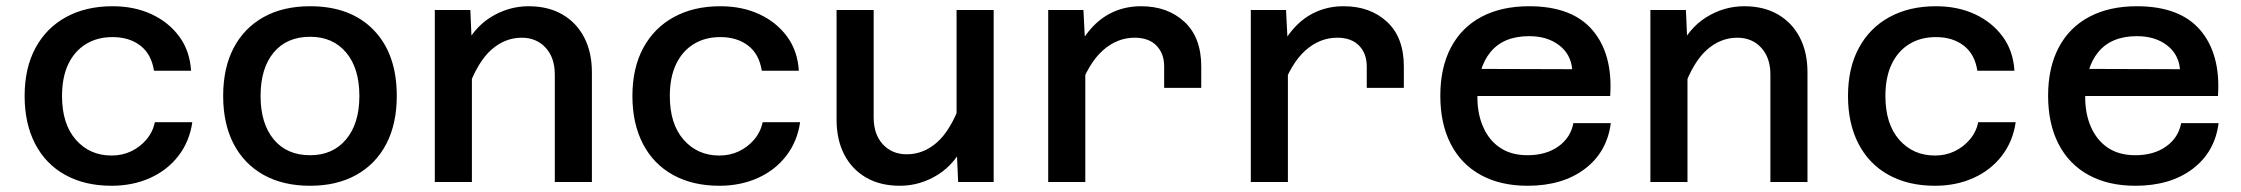

<svg xmlns="http://www.w3.org/2000/svg" viewBox="-20 -584 7190 616"><path d="M338 12Q252 12 189 -23Q126 -58 92.5 -123Q59 -188 59 -276Q59 -366 94 -430.5Q129 -495 192.5 -529.5Q256 -564 341 -564Q411 -564 466 -538.5Q521 -513 555 -467Q589 -421 593 -357H474Q466 -410 430.5 -437.5Q395 -465 341 -465Q292 -465 255.5 -442.5Q219 -420 199 -378Q179 -336 179 -276Q179 -186 223.5 -135.5Q268 -85 338 -85Q372 -85 400.5 -98.5Q429 -112 449.5 -136Q470 -160 477 -192H597Q588 -130 552.5 -84Q517 -38 461.5 -13Q406 12 338 12Z M975 12Q888 12 825.5 -23Q763 -58 729.5 -122.5Q696 -187 696 -276Q696 -366 729.5 -430Q763 -494 825.5 -529Q888 -564 975 -564Q1105 -564 1179 -487.5Q1253 -411 1253 -276Q1253 -187 1219.5 -122.5Q1186 -58 1123.5 -23Q1061 12 975 12ZM975 -86Q1048 -86 1090.5 -137Q1133 -188 1133 -276Q1133 -365 1090.5 -415.5Q1048 -466 975 -466Q900 -466 858 -415.5Q816 -365 816 -276Q816 -188 858 -137Q900 -86 975 -86Z M1760 0V-345Q1760 -399 1730.5 -431Q1701 -463 1654 -463Q1600 -463 1556.5 -424.5Q1513 -386 1482 -301L1464 -420Q1497 -493 1554 -528.5Q1611 -564 1676 -564Q1739 -564 1784.5 -537.5Q1830 -511 1854.5 -463.5Q1879 -416 1879 -352V0ZM1375 0V-552H1489L1494 -436V0Z M2288 12Q2202 12 2139 -23Q2076 -58 2042.5 -123Q2009 -188 2009 -276Q2009 -366 2044 -430.5Q2079 -495 2142.5 -529.5Q2206 -564 2291 -564Q2361 -564 2416 -538.5Q2471 -513 2505 -467Q2539 -421 2543 -357H2424Q2416 -410 2380.5 -437.5Q2345 -465 2291 -465Q2242 -465 2205.5 -442.5Q2169 -420 2149 -378Q2129 -336 2129 -276Q2129 -186 2173.5 -135.5Q2218 -85 2288 -85Q2322 -85 2350.5 -98.5Q2379 -112 2399.5 -136Q2420 -160 2427 -192H2547Q2538 -130 2502.5 -84Q2467 -38 2411.5 -13Q2356 12 2288 12Z M2783 -552V-207Q2783 -153 2812.5 -121Q2842 -89 2889 -89Q2943 -89 2986.5 -127.5Q3030 -166 3061 -251L3079 -132Q3046 -59 2989 -23.5Q2932 12 2867 12Q2804 12 2758.5 -14.5Q2713 -41 2688.5 -88.5Q2664 -136 2664 -200V-552ZM3168 -552V0H3054L3049 -116V-552Z M3715 -302V-371Q3715 -412 3690.5 -437.5Q3666 -463 3620 -463Q3564 -463 3518 -422Q3472 -381 3441 -293L3426 -405Q3449 -457 3480.5 -492.5Q3512 -528 3552.5 -546Q3593 -564 3641 -564Q3726 -564 3780 -514Q3834 -464 3834 -371V-302ZM3343 0V-552H3456L3462 -435V0Z M4365 -302V-371Q4365 -412 4340.5 -437.5Q4316 -463 4270 -463Q4214 -463 4168 -422Q4122 -381 4091 -293L4076 -405Q4099 -457 4130.5 -492.5Q4162 -528 4202.5 -546Q4243 -564 4291 -564Q4376 -564 4430 -514Q4484 -464 4484 -371V-302ZM3993 0V-552H4106L4112 -435V0Z M4881 12Q4794 12 4731 -22.5Q4668 -57 4634.5 -122Q4601 -187 4601 -277Q4601 -367 4635 -431.5Q4669 -496 4733 -530Q4797 -564 4886 -564Q5024 -564 5089.5 -487Q5155 -410 5146 -276H4696L4697 -363L5024 -362Q5020 -410 4982 -439Q4944 -468 4886 -468Q4804 -468 4762 -417Q4720 -366 4720 -272Q4720 -218 4739 -175.5Q4758 -133 4793.5 -109.5Q4829 -86 4881 -86Q4940 -86 4979.5 -114Q5019 -142 5028 -189H5148Q5136 -96 5064.5 -42Q4993 12 4881 12Z M5660 0V-345Q5660 -399 5630.5 -431Q5601 -463 5554 -463Q5500 -463 5456.5 -424.5Q5413 -386 5382 -301L5364 -420Q5397 -493 5454 -528.5Q5511 -564 5576 -564Q5639 -564 5684.5 -537.5Q5730 -511 5754.5 -463.5Q5779 -416 5779 -352V0ZM5275 0V-552H5389L5394 -436V0Z M6188 12Q6102 12 6039 -23Q5976 -58 5942.5 -123Q5909 -188 5909 -276Q5909 -366 5944 -430.5Q5979 -495 6042.5 -529.5Q6106 -564 6191 -564Q6261 -564 6316 -538.5Q6371 -513 6405 -467Q6439 -421 6443 -357H6324Q6316 -410 6280.5 -437.5Q6245 -465 6191 -465Q6142 -465 6105.5 -442.5Q6069 -420 6049 -378Q6029 -336 6029 -276Q6029 -186 6073.5 -135.5Q6118 -85 6188 -85Q6222 -85 6250.5 -98.5Q6279 -112 6299.5 -136Q6320 -160 6327 -192H6447Q6438 -130 6402.5 -84Q6367 -38 6311.5 -13Q6256 12 6188 12Z M6831 12Q6744 12 6681 -22.5Q6618 -57 6584.5 -122Q6551 -187 6551 -277Q6551 -367 6585 -431.5Q6619 -496 6683 -530Q6747 -564 6836 -564Q6974 -564 7039.5 -487Q7105 -410 7096 -276H6646L6647 -363L6974 -362Q6970 -410 6932 -439Q6894 -468 6836 -468Q6754 -468 6712 -417Q6670 -366 6670 -272Q6670 -218 6689 -175.5Q6708 -133 6743.5 -109.5Q6779 -86 6831 -86Q6890 -86 6929.5 -114Q6969 -142 6978 -189H7098Q7086 -96 7014.5 -42Q6943 12 6831 12Z"/></svg>

Font: Azeret Mono Medium
Style: Regular
Weight: 500
Designer: Martin Vácha
Foundry: Displaay
Version: Version 1.002